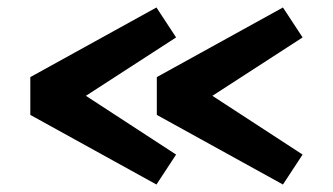

<svg xmlns="http://www.w3.org/2000/svg" viewBox="-20 -550 890 513"><path d="M61 -344 398 -530 450.5 -450 209.5 -294 450.5 -137 398 -57 61 -243ZM399 -344 736 -530 788.5 -450 547.5 -294 788.5 -137 736 -57 399 -243Z"/></svg>

Font: League Mono Wide
Style: Bold
Weight: 700
Width: 8
Designer: Tyler Finck
Foundry: The League of Moveable Type / Tyler Finck
Version: Version 2.210